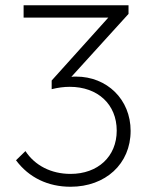

<svg xmlns="http://www.w3.org/2000/svg" viewBox="-20 -702 573 732"><path d="M249 10C382 10 478 -77 478 -203C478 -323 388 -410 270 -410C264 -410 258 -410 252 -409L470 -649V-682H70V-635H393L177 -395V-362C201 -368 224 -371 246 -371C353 -371 425 -304 425 -204C425 -105 353 -39 249 -39C175 -39 113 -71 77 -126L41 -91C90 -25 163 10 249 10Z"/></svg>

Font: MV Cash ExtraLight
Style: Regular
Weight: 200
Designer: Rodrigo Fuenzalida
Foundry: fragTYPE
Version: Version 1.100;Glyphs 3.1.2 (3151)